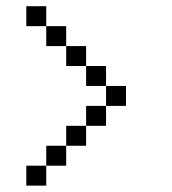

<svg xmlns="http://www.w3.org/2000/svg" viewBox="-20 -582 540 602"><path d="M375 -250V-312.5H312.5V-250H250V-187.5H187.5V-125H125V-62.5H62.5V0H125V-62.5H187.5V-125H250V-187.5H312.5V-250ZM312.5 -312.5V-375H250V-312.5ZM250 -375V-437.5H187.5V-375ZM187.5 -437.5V-500H125V-437.5ZM125 -500V-562.5H62.5V-500Z"/></svg>

Font: BFUnifontExMono
Style: Regular
Weight: 500
Version: Version 15.0.06